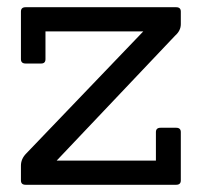

<svg xmlns="http://www.w3.org/2000/svg" viewBox="-20 -512 559 532"><path d="M468 0H51Q38 0 38 -12V-53Q38 -72 53 -87L377 -425H106V-348Q106 -336 94 -336H51Q38 -336 38 -348V-480Q38 -492 51 -492H468Q481 -492 481 -480V-445Q481 -427 465 -413L137 -67H412V-146Q412 -158 425 -158H468Q481 -158 481 -146V-12Q481 0 468 0Z"/></svg>

Font: Sanchez
Style: Regular
Weight: 400
Designer: Daniel Hernández
Foundry: LatinoType
Version: Version 1.001